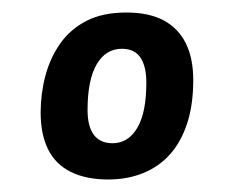

<svg xmlns="http://www.w3.org/2000/svg" viewBox="-20 -728 377 307"><path d="M182 -708Q218 -708 241.5 -695.5Q265 -683 277 -659Q289 -635 289 -600Q289 -561 279.5 -531.5Q270 -502 252.5 -482Q235 -462 209.5 -451.5Q184 -441 153 -441Q118 -441 93.5 -453Q69 -465 57 -489Q45 -513 45 -548Q45 -578 52.5 -606.5Q60 -635 76 -658Q92 -681 118 -694.5Q144 -708 182 -708ZM175 -650Q149 -650 134.5 -625Q120 -600 120 -552Q120 -526 130 -512.5Q140 -499 160 -499Q185 -499 199.5 -523.5Q214 -548 214 -596Q214 -622 204.5 -636Q195 -650 175 -650Z"/></svg>

Font: Asap VF Beta
Style: Italic
Weight: 400
Italic angle: -6°
Designer: Pablo Cosgaya
Foundry: Pablo Cosgaya
Version: Version 1.007